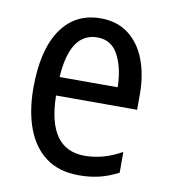

<svg xmlns="http://www.w3.org/2000/svg" viewBox="-68 -656 598 674"><g transform="rotate(10 231.0 -319.0)"><path d="M238 -597Q297 -597 337.5 -566Q378 -535 398.5 -481Q419 -427 419 -359V-303H130Q133 -112 265 -112Q332 -112 397 -149V-75Q365 -58 331.5 -49.5Q298 -41 257 -41Q186 -41 139.5 -75.5Q93 -110 70 -172Q47 -234 47 -316Q47 -451 97 -524Q147 -597 238 -597ZM238 -529Q141 -529 131 -369H338Q337 -436 313 -482.5Q289 -529 238 -529Z"/></g></svg>

Font: Noto Sans Tamil UI Condensed
Style: Regular
Weight: 400
Width: 3
Designer: Jelle Bosma - Monotype Design Team
Foundry: Monotype Imaging Inc.
Version: Version 2.004; ttfautohint (v1.8.4.7-5d5b)